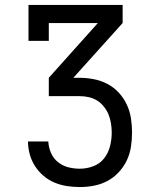

<svg xmlns="http://www.w3.org/2000/svg" viewBox="-20 -540 640 775"><path d="M302 215Q276 215 250 211Q224 207 200 197Q176 187 155.5 169.5Q135 152 121 130Q107 108 100 82.5Q93 57 93 31H175Q176 54 185.5 76.5Q195 99 213.5 114Q232 129 255 135Q278 141 302 141Q330 141 356.5 131Q383 121 400 99.5Q417 78 424 50.5Q431 23 431 -5Q431 -23 428 -42Q425 -61 418 -78Q411 -95 399 -110Q387 -125 371.5 -134.5Q356 -144 337.5 -148Q319 -152 300 -152H177V-226L375 -447H177V-375H95V-520H475V-447L276 -226H300Q329 -226 358 -220.5Q387 -215 413 -201.5Q439 -188 459 -166.5Q479 -145 491.5 -118.5Q504 -92 508.5 -63Q513 -34 513 -5Q513 24 508.5 53Q504 82 491.5 108Q479 134 459 155.5Q439 177 413.5 190.5Q388 204 359.5 209.5Q331 215 302 215Z"/></svg>

Font: Iosevka Plex Etoile
Style: Regular
Weight: 400
Designer: Belleve Invis
Foundry: Belleve Invis
Version: Version 25.1.1; ttfautohint (v1.8.4)